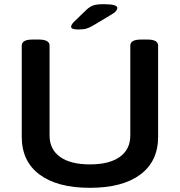

<svg xmlns="http://www.w3.org/2000/svg" viewBox="-20 -891 860 918"><path d="M410 7Q254 7 169 -56.5Q84 -120 84 -237V-673Q84 -687 96.5 -694.5Q109 -702 138 -702H163Q192 -702 204.5 -694.5Q217 -687 217 -673V-243Q217 -177 267 -141Q317 -105 410 -105Q503 -105 553 -141Q603 -177 603 -243V-673Q603 -687 615.5 -694.5Q628 -702 657 -702H683Q711 -702 723.5 -694.5Q736 -687 736 -673V-237Q736 -120 651 -56.5Q566 7 410 7ZM354 -750Q320 -750 320 -763Q320 -767 322.5 -772Q325 -777 332 -785L393 -844Q409 -859 425.5 -865Q442 -871 476 -871Q541 -871 541 -853Q541 -846 534 -837.5Q527 -829 507 -818L427 -770Q409 -759 394 -754.5Q379 -750 354 -750Z"/></svg>

Font: Asap Expanded SemiBold
Style: Regular
Weight: 600
Width: 7
Designer: Pablo Cosgaya
Foundry: Omnibus-Type
Version: Version 3.001; ttfautohint (v1.8.4.7-5d5b)